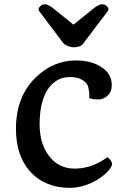

<svg xmlns="http://www.w3.org/2000/svg" viewBox="-20 -882 594 911"><path d="M55.7 0ZM403.3 -417 403.8 -434.6Q403.8 -443.8 399.4 -466.1Q395 -488.3 371.3 -502.4Q347.7 -516.6 311.3 -516.6Q274.9 -516.6 246.8 -498.3Q218.8 -480 201.2 -449.2Q168 -390.6 168 -292.5Q168 -199.7 212.9 -141.6Q258.8 -82 334 -82Q402.3 -82 464.8 -119.6Q480 -128.9 488.3 -135.7Q493.2 -135.7 499.5 -127.9Q511.7 -113.8 511.7 -105.2Q511.7 -96.7 504.9 -85.7Q498 -74.7 485.1 -62.3Q472.2 -49.8 454.1 -37.1Q436 -24.4 413.6 -14.2Q362.3 9.3 308.6 9.3Q254.9 9.3 208.3 -9Q161.6 -27.3 127.9 -63Q55.7 -138.7 55.7 -271Q55.7 -421.4 147.5 -512.7Q231 -595.2 340.3 -595.2Q412.1 -595.2 460 -564.5Q510.3 -532.2 510.3 -479.5Q510.3 -450.7 497.6 -436Q475.6 -410.2 446.5 -410.2Q417.5 -410.2 403.3 -417ZM166 -829.1Q163.1 -833 163.1 -839.1Q163.1 -845.2 171.6 -853.5Q180.2 -861.8 192.4 -861.8Q207.5 -861.8 231 -843.8L328.6 -765.1L426.3 -843.8Q449.7 -861.8 463.4 -861.8Q477.1 -861.8 485.8 -853.5Q494.6 -845.2 494.6 -840.8Q494.6 -832.5 491.2 -829.1L378.4 -680.2Q365.2 -657.7 330.6 -657.7Q315.9 -657.7 300.5 -664.3Q285.2 -670.9 278.3 -680.2Z"/></svg>

Font: Quando
Style: Regular
Weight: 400
Version: Version 1.002